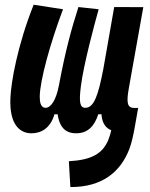

<svg xmlns="http://www.w3.org/2000/svg" viewBox="-20 -547 626 802"><path d="M273.9 234.4C406.2 234.9 482.9 171.9 520 76.2C530.3 49.3 537.1 16.6 543.5 -19L557.1 -96.2H540C510.7 -96.2 507.8 -120.1 518.1 -178.2L578.6 -517.1L457 -517.6L411.6 -258.8C390.1 -147 372.1 -96.7 336.4 -96.7C313 -96.7 309.6 -121.6 317.9 -187.5C329.6 -278.8 374.5 -445.8 392.1 -508.3L307.6 -517.6C278.3 -426.3 253.4 -335.9 226.1 -190.4C214.8 -129.9 192.9 -96.7 170.4 -96.7C148.4 -96.7 146 -124 146 -143.6C147 -211.9 189.9 -366.7 243.2 -508.3L120.6 -527.3C53.7 -359.9 25.9 -204.1 23.4 -136.7C18.6 -22.9 65.9 9.8 111.3 9.8C152.8 9.8 190.9 -12.2 207.5 -69.8H220.7C227.1 -23.4 247.6 9.8 297.9 9.8C347.2 9.8 374.5 -20.5 390.6 -69.8H403.8C406.7 -30.3 422.9 -11.7 444.8 -2.9C440.9 12.7 436.5 28.3 431.6 39.6C407.7 93.8 364.7 121.1 267.6 126.5Z"/></svg>

Font: Cascadia Code SemiBold
Style: Italic
Weight: 600
Italic angle: -10°
Monospace: yes
Designer: Aaron Bell
Foundry: Saja Typeworks
Version: Version 2404.023